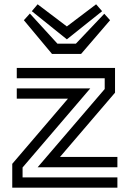

<svg xmlns="http://www.w3.org/2000/svg" viewBox="-20 -873 599 893"><path d="M128 -821 155 -853 291 -750 427 -853 455 -821 291 -690ZM91 -779 119 -810 247 -670H333L465 -809L492 -779L357 -622H222ZM467 -459V-509H58V-557H515V-442L259 -143H526V-95H155ZM37 -111 296 -414H58V-462H400L85 -94V-48H526V0H37Z"/></svg>

Font: Train One
Style: Regular
Weight: 400
Designer: Fontworks Inc.
Foundry: Fontworks Inc.
Version: Version 1.100